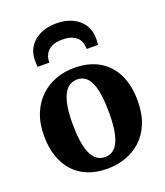

<svg xmlns="http://www.w3.org/2000/svg" viewBox="-151 -928 898 1043"><g transform="rotate(-20 298.0 -407.0)"><path d="M26.5 -273Q26.5 -347 49.2 -402Q72 -457 111 -493.5Q150 -530 200 -548Q250 -566 305.5 -566Q388.5 -566 447.8 -532Q507 -498 538.5 -434.2Q570 -370.5 570 -281.5Q570 -206 547.5 -150.8Q525 -95.5 485.8 -59.8Q446.5 -24 396.5 -6.5Q346.5 11 291 11Q229 11 180 -8.2Q131 -27.5 97 -64.2Q63 -101 44.8 -153.8Q26.5 -206.5 26.5 -273ZM300.5 -53Q334.5 -53 356.8 -76Q379 -99 390.5 -147Q402 -195 402 -270Q402 -325.5 396.5 -368.5Q391 -411.5 379 -441.2Q367 -471 347.2 -486.2Q327.5 -501.5 299 -501.5Q265.5 -501.5 242.2 -478.5Q219 -455.5 206.8 -407.8Q194.5 -360 194.5 -285Q194.5 -229 200.5 -186Q206.5 -143 219.2 -113.5Q232 -84 252 -68.5Q272 -53 300.5 -53ZM298.5 -826.5Q350.5 -826.5 390 -807.5Q429.5 -788.5 451.5 -755.2Q473.5 -722 473.5 -678.5Q473.5 -669.5 473 -657.8Q472.5 -646 472 -639H406Q406 -643 405.8 -648.2Q405.5 -653.5 404 -659Q402 -678 390.8 -694.8Q379.5 -711.5 357.2 -722Q335 -732.5 298.5 -732.5Q261.5 -732.5 239 -721.8Q216.5 -711 205.5 -694.5Q194.5 -678 191.5 -659Q190.5 -653.5 190.2 -648.2Q190 -643 190 -639H122.5Q121 -646 120.8 -657.8Q120.5 -669.5 120.5 -679Q120.5 -722 142.2 -755.2Q164 -788.5 204 -807.5Q244 -826.5 298.5 -826.5Z"/></g></svg>

Font: Merriweather 28pt ExtraBold
Style: Regular
Weight: 800
Version: Version 2.100